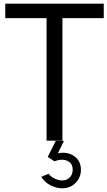

<svg xmlns="http://www.w3.org/2000/svg" viewBox="-20 -771 588 1051"><path d="M547.9 -671.9H321.8V-1H234.9V-671.9H8.8V-751H547.9ZM320.8 259.8Q286.6 259.8 253.4 241.5Q220.2 223.1 206.1 196.8L246.1 180.2Q257.3 196.3 279.1 206.5Q300.8 216.8 320.8 216.8Q345.7 216.8 361.8 200Q377.9 183.1 377.9 158.2Q377.9 123 348.9 109.6Q319.8 96.2 277.8 111.8L241.2 87.9L285.2 0H330.1L296.9 67.9Q350.1 58.1 386.5 84Q422.9 109.9 422.9 158.2Q422.9 201.2 393.3 230.5Q363.8 259.8 320.8 259.8Z"/></svg>

Font: Oakes Grotesk
Style: Regular
Weight: 400
Designer: Samuel Oakes
Foundry: Samuel Oakes
Version: Version 1.0 | wf-rip DC20170320